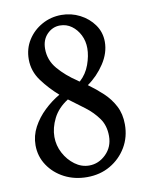

<svg xmlns="http://www.w3.org/2000/svg" viewBox="-80 -741 632 815"><g transform="rotate(-10 236.0 -333.5)"><path d="M230 15Q176 15 132.5 -7.5Q89 -30 63 -69Q37 -108 37 -156Q37 -197 56.5 -233.5Q76 -270 107.5 -300Q139 -330 174 -350Q134 -385 103 -427Q72 -469 72 -520Q72 -566 95 -602.5Q118 -639 156.5 -660.5Q195 -682 241 -682Q283 -682 320 -663Q357 -644 380 -611.5Q403 -579 403 -538Q403 -490 373 -444.5Q343 -399 300 -369Q332 -346 361 -319Q390 -292 408 -257.5Q426 -223 426 -178Q426 -123 400 -79.5Q374 -36 330 -10.5Q286 15 230 15ZM260 -396Q262 -394 264.5 -392.5Q267 -391 269 -390Q298 -416 311.5 -453.5Q325 -491 325 -524Q325 -555 312 -581Q299 -607 277 -623Q255 -639 227 -639Q195 -639 171.5 -615Q148 -591 148 -552Q148 -503 180.5 -465Q213 -427 260 -396ZM122 -177Q122 -140 139.5 -107Q157 -74 185.5 -53Q214 -32 247 -32Q288 -32 319.5 -63Q351 -94 351 -141Q351 -186 328.5 -217.5Q306 -249 273 -274Q240 -299 206 -324Q162 -296 142 -256Q122 -216 122 -177Z"/></g></svg>

Font: Joan
Style: Regular
Weight: 400
Designer: Paolo Biagini
Version: Version 1.001; ttfautohint (v1.8.4.7-5d5b);gftools[0.9.30]